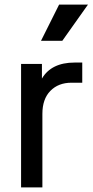

<svg xmlns="http://www.w3.org/2000/svg" viewBox="-20 -818 404 838"><path d="M72 0V-539H163V-475Q204 -545 306 -545H339V-457H292Q235 -457 200 -421.5Q165 -386 165 -321V0ZM159 -640 238 -798H364L252 -640Z"/></svg>

Font: Pitagon Sans Text Medium
Style: Regular
Weight: 500
Designer: Travis Tran
Foundry: Pitagon
Version: Version 1.000; ttfautohint (v1.8.4.7-5d5b);gftools[0.9.26]